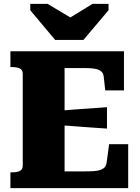

<svg xmlns="http://www.w3.org/2000/svg" viewBox="-20 -976 728 996"><path d="M266 -769H413L543 -923V-956H460L300 -858L389 -859L227 -956H137V-923ZM645 -228V0H34V-82H44Q67 -82 82.5 -89Q98 -96 98 -118V-592Q98 -614 82.5 -621Q67 -628 44 -628H34V-710H623V-507H526L518 -579Q516 -597 504 -606.5Q492 -616 471 -619.5Q450 -623 420 -623H315V-87H420Q449 -87 469.5 -88.5Q490 -90 503.5 -95.5Q517 -101 524 -109.5Q531 -118 533 -131L546 -228ZM293 -402Q333 -406 373.5 -408.5Q414 -411 454.5 -414Q495 -417 535 -420V-309Q495 -312 454.5 -314.5Q414 -317 374 -320.5Q334 -324 293 -326Z"/></svg>

Font: Roboto Serif 20pt ExtraBold
Style: Regular
Weight: 800
Version: Version 1.008